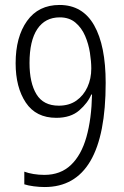

<svg xmlns="http://www.w3.org/2000/svg" viewBox="-20 -744 499 774"><path d="M406 -410Q406 10 160 10Q139 10 116 7Q93 4 78 -1V-52Q94 -46 115 -42.5Q136 -39 159 -39Q224 -39 266 -79Q308 -119 328.5 -192Q349 -265 351 -363H348Q334 -329 299.5 -299Q265 -269 207 -269Q125 -269 84 -330.5Q43 -392 43 -489Q43 -595 89 -659.5Q135 -724 220 -724Q313 -724 359.5 -642Q406 -560 406 -410ZM221 -674Q162 -674 130.5 -627Q99 -580 99 -490Q99 -410 127 -364Q155 -318 217 -318Q259 -318 288 -338.5Q317 -359 332.5 -393Q348 -427 348 -468Q348 -496 342.5 -531.5Q337 -567 323 -599.5Q309 -632 284 -653Q259 -674 221 -674Z"/></svg>

Font: Noto Sans Ethiopic Condensed Light
Style: Regular
Weight: 300
Width: 3
Designer: Monotype Design Team
Foundry: Monotype Imaging Inc.
Version: Version 2.102; ttfautohint (v1.8.4.7-5d5b)